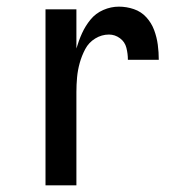

<svg xmlns="http://www.w3.org/2000/svg" viewBox="-20 -558 540 578"><path d="M117 0H210V-281Q210 -303 212 -325Q214 -347 220 -368.5Q226 -390 236.5 -410Q247 -430 266.5 -442Q286 -454 308 -454Q326 -454 341 -443Q356 -432 360.5 -414Q365 -396 365 -378H458Q458 -401 455 -423.5Q452 -446 444 -467.5Q436 -489 420.5 -506Q405 -523 383 -530.5Q361 -538 338 -538Q314 -538 291 -528Q268 -518 252.5 -499Q237 -480 227 -458Q217 -436 210 -412V-530H117Z"/></svg>

Font: Iosevka SS08 Medium
Style: Regular
Weight: 500
Monospace: yes
Designer: Belleve Invis
Foundry: Belleve Invis
Version: Version 3.4.3; ttfautohint (v1.8.3)